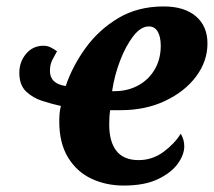

<svg xmlns="http://www.w3.org/2000/svg" viewBox="-20 -566 664 596"><path d="M364 10Q309 10 263.5 -11.5Q218 -33 191 -77.5Q164 -122 164 -189Q164 -203 165 -214Q166 -225 169 -237Q142 -243 112 -252.5Q82 -262 61 -282Q40 -302 40 -340Q40 -374 61 -399Q82 -424 115 -424Q127 -424 137 -419Q147 -414 157 -407Q149 -393 142 -379Q135 -365 135 -346Q135 -306 184 -299Q205 -361 246 -417.5Q287 -474 347.5 -510Q408 -546 488 -546Q552 -546 588 -515.5Q624 -485 624 -431Q624 -376 589 -329Q554 -282 493 -253Q432 -224 355 -224H322Q319 -206 319 -180Q319 -126 341.5 -97.5Q364 -69 410 -69Q453 -69 487.5 -94.5Q522 -120 541 -151Q552 -133 552 -112Q552 -86 532 -58Q512 -30 470.5 -10Q429 10 364 10ZM336 -283Q376 -283 408.5 -300.5Q441 -318 460 -350Q479 -382 479 -424Q479 -452 469.5 -468Q460 -484 442 -484Q417 -484 393.5 -453.5Q370 -423 352.5 -377Q335 -331 328 -283Z"/></svg>

Font: Noto Serif Condensed ExtraBold
Style: Italic
Weight: 800
Width: 3
Italic angle: -12°
Designer: Monotype Design Team
Foundry: Monotype Imaging Inc.
Version: Version 2.014; ttfautohint (v1.8.4.7-5d5b)